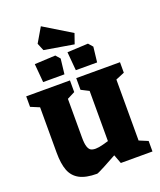

<svg xmlns="http://www.w3.org/2000/svg" viewBox="-179 -1114 1032 1237"><g transform="rotate(-20 336.5 -495.5)"><path d="M70 -205V-515L10 -540V-612H310V-532L257 -505V-240Q257 -198 264 -177Q271 -156 283 -149Q295 -142 316 -142Q337 -142 368.5 -150.5Q400 -159 406 -161V-505L353 -532V-612H653V-540L593 -515V-97L653 -72V0H436L413 -61Q376 -40 325.5 -13.5Q275 13 269 13Q193 13 149.5 -10.5Q106 -34 88 -81Q70 -128 70 -205ZM133 -788 276 -795 302 -765 290 -661H144ZM357 -788 500 -795 526 -765 514 -661H368ZM216 -854 195 -905 253 -1004 442 -889 418 -820Z"/></g></svg>

Font: Grenze Black
Style: Regular
Weight: 900
Designer: Renata Polastri
Foundry: Omnibus-Type
Version: Version 1.002; ttfautohint (v1.8)